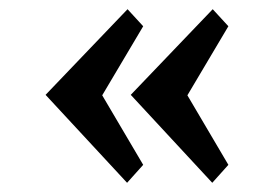

<svg xmlns="http://www.w3.org/2000/svg" viewBox="-20 -456 576 417"><path d="M256 -59 79 -250 257 -436 291 -399 202 -249 291 -98ZM441 -59 264 -250 442 -436 476 -399 387 -249 476 -98Z"/></svg>

Font: Arsenal
Style: Bold
Weight: 700
Designer: Andrij Shevchenko
Foundry: Stairsfor
Version: Version 2.001;PS 002.001;hotconv 1.0.88;makeotf.lib2.5.64775